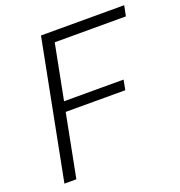

<svg xmlns="http://www.w3.org/2000/svg" viewBox="-132 -841 891 952"><g transform="rotate(-20 314.0 -365.0)"><path d="M109.5 0 174 -332H488.5L498.5 -384.5H184.5L241 -675H616.5L627.5 -730H188.5L46.5 0Z"/></g></svg>

Font: Monaspace Neon ExtraLight
Style: Italic
Weight: 200
Italic angle: -11°
Designer: Riley Cran & the Lettermatic Team
Foundry: Lettermatic
Version: Version 1.200 (Monaspace Neon)